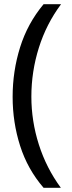

<svg xmlns="http://www.w3.org/2000/svg" viewBox="-20 -734 340 912"><path d="M40 -274Q40 -396 75.5 -509.5Q111 -623 187 -714H270Q200 -620 164.5 -507Q129 -394 129 -275Q129 -159 164.5 -47.5Q200 64 269 158H187Q111 70 75.5 -41.5Q40 -153 40 -274Z"/></svg>

Font: Noto Sans Old Sogdian
Style: Regular
Weight: 400
Designer: Monotype Design Team
Foundry: Monotype Imaging Inc.
Version: Version 2.002; ttfautohint (v1.8.4.7-5d5b)